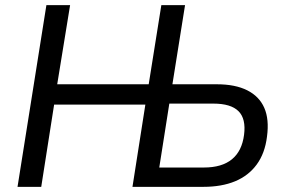

<svg xmlns="http://www.w3.org/2000/svg" viewBox="-20 -725 1112 745"><path d="M48 0 160 -705H252L202 -398H557L606 -705H698L649 -398H821Q893 -398 939.5 -374.5Q986 -351 1005.5 -306.5Q1025 -262 1016 -195Q1008 -130 976 -86.5Q944 -43 892 -21.5Q840 0 769 0H494L544 -319H190L140 0ZM598 -75H771Q841 -75 880 -107Q919 -139 927 -202Q935 -264 905.5 -293.5Q876 -323 808 -323H637Z"/></svg>

Font: Nunito Sans 10pt SemiCondensed Medium
Style: Italic
Weight: 500
Width: 4
Italic angle: -9°
Designer: Vernon Adams
Foundry: Vernon Adams
Version: Version 3.101;gftools[0.9.27]